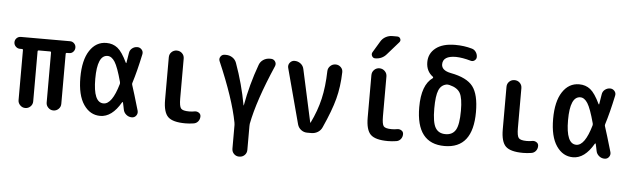

<svg xmlns="http://www.w3.org/2000/svg" viewBox="-56 -981 4612 1416"><g transform="rotate(5 2250.0 -273.0)"><path d="M68.4 -431.6Q50.8 -431.6 37.6 -444.8Q24.4 -458 24.4 -476.1Q24.4 -494.1 37.1 -506.8Q49.8 -519.5 68.4 -519.5H432.6Q450.2 -519.5 462.9 -506.8Q475.6 -494.1 475.6 -476.1Q475.6 -458 463.4 -444.8Q451.2 -431.6 432.6 -431.6H417Q408.2 -431.6 408.2 -423.8V-53.7Q408.2 -31.2 392.1 -15.6Q376 0 354 0Q332 0 315.9 -16.1Q299.8 -32.2 299.8 -53.7V-423.8Q299.8 -431.6 292 -431.6H209Q200.2 -431.6 200.2 -423.8V-53.7Q200.2 -31.2 184.1 -15.6Q168 0 146 0Q124 0 107.9 -16.1Q91.8 -32.2 91.8 -53.7V-423.8Q91.8 -431.6 84 -431.6Z M717.8 -435.5Q641.6 -435.5 641.6 -259.8Q641.6 -84 717.8 -84Q781.2 -84 825.2 -236.3Q827.1 -241.2 825.2 -252Q795.9 -360.4 772 -397.9Q748 -435.5 717.8 -435.5ZM701.2 9.8Q626 9.8 578.6 -59.6Q531.2 -128.9 531.2 -259.8Q531.2 -388.7 577.6 -459.5Q624 -530.3 701.2 -530.3Q749 -530.3 783.7 -502.9Q818.4 -475.6 855.5 -397.5Q856.4 -395.5 858.4 -395Q860.4 -394.5 860.4 -397.5Q867.2 -435.5 872.1 -469.7Q875 -492.2 892.1 -505.9Q909.2 -519.5 930.7 -519.5Q950.2 -519.5 963.4 -504.4Q976.6 -489.3 971.7 -468.8Q944.3 -339.8 917 -253.9Q914.1 -246.1 917 -238.3Q933.6 -188.5 973.6 -51.8Q978.5 -32.2 966.8 -16.1Q955.1 0 934.6 0Q911.1 0 893.1 -15.1Q875 -30.3 871.1 -52.7Q870.1 -58.6 866.2 -76.7Q862.3 -94.7 860.4 -103.5Q858.4 -109.4 853.5 -103.5Q788.1 9.8 701.2 9.8Z M1332 9.8Q1238.3 9.8 1203.1 -24.4Q1168 -58.6 1168 -150.4V-464.8Q1168 -488.3 1184.1 -503.9Q1200.2 -519.5 1223.1 -519.5Q1246.1 -519.5 1262.2 -503.9Q1278.3 -488.3 1278.3 -464.8V-169.9Q1278.3 -112.3 1291.5 -96.2Q1304.7 -80.1 1351.6 -80.1Q1374 -80.1 1392.6 -84Q1409.2 -86.9 1423.8 -77.6Q1438.5 -68.4 1438.5 -50.8Q1438.5 -29.3 1425.8 -13.7Q1413.1 2 1392.6 4.9Q1361.3 9.8 1332 9.8Z M1692.4 -27.3Q1659.2 -202.1 1543.9 -468.8Q1536.1 -486.3 1546.9 -502.9Q1557.6 -519.5 1578.1 -519.5H1586.9Q1613.3 -519.5 1634.8 -505.4Q1656.2 -491.2 1665 -466.8Q1719.7 -316.4 1748 -160.2Q1748 -159.2 1749 -159.2Q1750 -159.2 1750 -160.2Q1778.3 -317.4 1833 -466.8Q1841.8 -491.2 1863.3 -505.4Q1884.8 -519.5 1911.1 -519.5H1919.9Q1939.5 -519.5 1950.7 -503.4Q1961.9 -487.3 1954.1 -467.8Q1838.9 -202.1 1805.7 -28.3Q1804.7 -23.4 1804.7 -10.7V165Q1804.7 188.5 1788.6 204.1Q1772.5 219.7 1749 219.7Q1725.6 219.7 1710 204.1Q1694.3 188.5 1694.3 165V-10.7Q1694.3 -17.6 1692.4 -27.3Z M2161.1 -54.7 2051.8 -464.8Q2046.9 -486.3 2060.5 -502.9Q2074.2 -519.5 2094.7 -519.5Q2120.1 -519.5 2139.6 -504.4Q2159.2 -489.3 2164.1 -464.8L2249 -76.2Q2249 -75.2 2250 -75.2Q2252 -75.2 2252 -76.2Q2296.9 -168 2317.9 -258.8Q2338.9 -349.6 2341.8 -465.8Q2342.8 -488.3 2359.4 -503.9Q2376 -519.5 2398.4 -519.5Q2420.9 -519.5 2437 -503.9Q2453.1 -488.3 2452.1 -465.8Q2449.2 -358.4 2425.3 -268.1Q2401.4 -177.7 2343.8 -50.8Q2334 -27.3 2312.5 -13.7Q2291 0 2263.7 0H2232.4Q2208 0 2188 -15.1Q2168 -30.3 2161.1 -54.7Z M2892.6 -84Q2909.2 -86.9 2923.8 -77.6Q2938.5 -68.4 2938.5 -50.8Q2938.5 -29.3 2925.8 -13.7Q2913.1 2 2892.6 4.9Q2860.4 9.8 2832 9.8Q2738.3 9.8 2703.1 -24.4Q2668 -58.6 2668 -150.4V-463.9Q2668 -487.3 2684.1 -503.4Q2700.2 -519.5 2723.1 -519.5Q2746.1 -519.5 2762.7 -503.4Q2779.3 -487.3 2779.3 -463.9V-169.9Q2779.3 -111.3 2792 -95.7Q2804.7 -80.1 2851.6 -80.1Q2874 -80.1 2892.6 -84ZM2684.6 -589.8Q2668.9 -589.8 2661.1 -604.5Q2653.3 -619.1 2661.1 -632.8L2710.9 -715.8Q2724.6 -739.3 2748 -752Q2771.5 -764.6 2796.9 -764.6H2833Q2849.6 -764.6 2856.4 -750Q2863.3 -735.4 2851.6 -722.7L2767.6 -627Q2735.4 -589.8 2684.6 -589.8Z M3227.5 -443.4Q3186.5 -436.5 3168.9 -395Q3151.4 -353.5 3151.4 -259.8Q3151.4 -157.2 3174.8 -117.7Q3198.2 -78.1 3250 -78.1Q3301.8 -78.1 3325.2 -117.7Q3348.6 -157.2 3348.6 -259.8Q3348.6 -353.5 3327.6 -390.6Q3306.6 -427.7 3249 -441.4Q3248 -441.4 3246.6 -441.9Q3245.1 -442.4 3244.1 -442.4Q3233.4 -444.3 3227.5 -443.4ZM3040 -259.8Q3040 -424.8 3121.1 -481.4Q3123 -482.4 3123 -486.3Q3123 -490.2 3121.1 -491.2Q3070.3 -528.3 3070.3 -595.7Q3070.3 -660.2 3121.1 -700.2Q3171.9 -740.2 3265.6 -740.2Q3331.1 -740.2 3388.7 -723.6Q3407.2 -718.8 3418.9 -702.1Q3430.7 -685.5 3430.7 -665Q3430.7 -649.4 3417.5 -639.2Q3404.3 -628.9 3387.7 -633.8Q3326.2 -651.4 3278.3 -652.3Q3181.6 -652.3 3180.7 -589.8Q3180.7 -543.9 3250 -530.3Q3370.1 -507.8 3415 -448.7Q3460 -389.6 3460 -259.8Q3460 9.8 3250 9.8Q3040 9.8 3040 -259.8Z M3832 9.8Q3738.3 9.8 3703.1 -24.4Q3668 -58.6 3668 -150.4V-464.8Q3668 -488.3 3684.1 -503.9Q3700.2 -519.5 3723.1 -519.5Q3746.1 -519.5 3762.2 -503.9Q3778.3 -488.3 3778.3 -464.8V-169.9Q3778.3 -112.3 3791.5 -96.2Q3804.7 -80.1 3851.6 -80.1Q3874 -80.1 3892.6 -84Q3909.2 -86.9 3923.8 -77.6Q3938.5 -68.4 3938.5 -50.8Q3938.5 -29.3 3925.8 -13.7Q3913.1 2 3892.6 4.9Q3861.3 9.8 3832 9.8Z M4217.8 -435.5Q4141.6 -435.5 4141.6 -259.8Q4141.6 -84 4217.8 -84Q4281.2 -84 4325.2 -236.3Q4327.1 -241.2 4325.2 -252Q4295.9 -360.4 4272 -397.9Q4248 -435.5 4217.8 -435.5ZM4201.2 9.8Q4126 9.8 4078.6 -59.6Q4031.2 -128.9 4031.2 -259.8Q4031.2 -388.7 4077.6 -459.5Q4124 -530.3 4201.2 -530.3Q4249 -530.3 4283.7 -502.9Q4318.4 -475.6 4355.5 -397.5Q4356.4 -395.5 4358.4 -395Q4360.4 -394.5 4360.4 -397.5Q4367.2 -435.5 4372.1 -469.7Q4375 -492.2 4392.1 -505.9Q4409.2 -519.5 4430.7 -519.5Q4450.2 -519.5 4463.4 -504.4Q4476.6 -489.3 4471.7 -468.8Q4444.3 -339.8 4417 -253.9Q4414.1 -246.1 4417 -238.3Q4433.6 -188.5 4473.6 -51.8Q4478.5 -32.2 4466.8 -16.1Q4455.1 0 4434.6 0Q4411.1 0 4393.1 -15.1Q4375 -30.3 4371.1 -52.7Q4370.1 -58.6 4366.2 -76.7Q4362.3 -94.7 4360.4 -103.5Q4358.4 -109.4 4353.5 -103.5Q4288.1 9.8 4201.2 9.8Z"/></g></svg>

Font: Rounded Mgen+ 2m medium
Style: Regular
Weight: 500
Designer: [Source Han Sans]
Ryoko NISHIZUKA  (kana & ideographs); Paul D. Hunt (Latin, Greek & Cyrillic); Wenlong ZHANG  (bopomofo
Version: Version 1.059.20150602